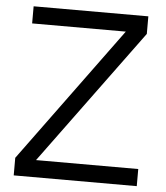

<svg xmlns="http://www.w3.org/2000/svg" viewBox="-52 -780 713 827"><g transform="rotate(5 304.0 -366.5)"><path d="M128 -74H570V0H38V-76L465 -659H60V-733H556V-657Z"/></g></svg>

Font: IBM Plex Sans JP
Style: Regular
Weight: 400
Designer: Mike Abbink; Paul van der Laan; Pieter van Rosmalen; Wujin Sim; Yejin Wi; Jinhee Kim; Boomi Park; Yona Kim; Kichan Ma
Foundry: Sandoll Inc.
Version: Version 1.001